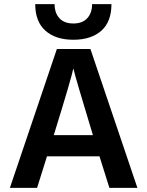

<svg xmlns="http://www.w3.org/2000/svg" viewBox="-20 -912 714 932"><path d="M521 -892Q521 -806 471.5 -762.5Q422 -719 336 -719Q250 -719 200.5 -763Q151 -807 151 -892H245Q245 -849 268.5 -823.5Q292 -798 336 -798Q380 -798 403.5 -823.5Q427 -849 427 -892ZM160 0H28L256 -674H419L647 0H511L463 -153H208ZM336 -580Q328 -537 241 -256H431Q348 -529 336 -580Z"/></svg>

Font: Hind Mysuru SemiBold
Style: Regular
Weight: 600
Designer: Manushi Parikh, Hitesh Malaviya
Foundry: Indian Type Foundry
Version: Version 0.703;PS 1.0;hotconv 1.0.86;makeotf.lib2.5.63406